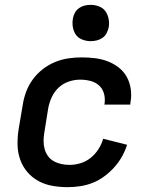

<svg xmlns="http://www.w3.org/2000/svg" viewBox="-20 -765 640 793"><path d="M259 8Q227 8 196 2.5Q165 -3 138.5 -17.5Q112 -32 92.5 -55Q73 -78 63 -107Q53 -136 52.5 -168Q52 -200 57 -232L74 -332Q78 -359 88 -386Q98 -413 115.5 -437Q133 -461 157 -479.5Q181 -498 208 -509Q235 -520 263 -524Q291 -528 318 -528Q346 -528 373.5 -524.5Q401 -521 425.5 -511.5Q450 -502 470.5 -486Q491 -470 503.5 -447.5Q516 -425 520 -397.5Q524 -370 519 -343L518 -333H411L412 -338Q415 -360 409 -380Q403 -400 388 -413Q373 -426 352.5 -431Q332 -436 311 -436Q287 -436 263.5 -428Q240 -420 222 -403Q204 -386 193.5 -363Q183 -340 179 -317L163 -217Q160 -200 160 -182.5Q160 -165 164.5 -149Q169 -133 178.5 -120Q188 -107 202.5 -99Q217 -91 233.5 -87.5Q250 -84 268 -84Q290 -84 313 -91Q336 -98 355 -113.5Q374 -129 387 -149.5Q400 -170 406 -192L505 -167Q497 -142 483.5 -118Q470 -94 451.5 -73.5Q433 -53 410.5 -36.5Q388 -20 363 -10Q338 0 311.5 4Q285 8 259 8ZM354 -595Q337 -595 320 -601.5Q303 -608 293.5 -621.5Q284 -635 281 -652.5Q278 -670 281 -688Q283 -701 289.5 -712.5Q296 -724 306.5 -731.5Q317 -739 329.5 -742Q342 -745 355 -745Q372 -745 389 -738.5Q406 -732 415.5 -718.5Q425 -705 428.5 -687.5Q432 -670 429 -652Q426 -639 420 -627.5Q414 -616 403 -608.5Q392 -601 379.5 -598Q367 -595 354 -595Z"/></svg>

Font: Iosevka Aile Semibold
Style: Italic
Weight: 600
Italic angle: -9°
Designer: Belleve Invis
Foundry: Belleve Invis
Version: Version 31.1.0; ttfautohint (v1.8.4)